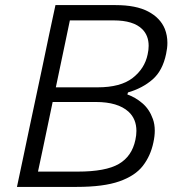

<svg xmlns="http://www.w3.org/2000/svg" viewBox="-20 -733 682 753"><path d="M281 0H46.5Q59 -59.5 71 -115.5Q82.5 -171.5 96.5 -237L147 -474.5Q160.5 -540 172.5 -596.5Q184.5 -653 197.5 -713H433.5Q513.5 -713 561.2 -687.8Q609 -662.5 626.5 -619.5Q636.5 -594 636.5 -565Q636.5 -544.5 631.5 -522Q618 -456 578.5 -421.5Q539 -387 482 -370.5L479.5 -362.5Q511 -351.5 538.5 -328Q566 -304.5 579.5 -266.5Q587 -246 587 -220.5Q587 -199 581.5 -174Q570.5 -121.5 540.2 -82.5Q510 -43.5 448.2 -21.8Q386.5 0 281 0ZM254 -653 235 -562Q225.5 -516.5 214.5 -464.5L199 -390.5H362.5Q453 -390.5 500.2 -427.2Q547.5 -464 559 -519.5Q563 -537.5 563 -553Q563 -593.5 538 -618.5Q503.5 -653 425.5 -653ZM129 -60H285Q394.5 -60 446 -90Q497.5 -120 511 -184.5Q515 -203 515 -219.5Q515 -266.5 484 -295Q442 -333 356 -333H186.5L168.5 -247Q157.5 -194 148 -149.2Q138.5 -104.5 129 -60Z"/></svg>

Font: Heraclito Light
Style: Italic
Weight: 300
Italic angle: -12°
Designer: Kostas Bartsokas (font) & Cristiano Sobral (main changes)
Foundry: Kostas Bartsokas (font) & Cristiano Sobral (main changes)
Version: Version 1.00;July 8, 2020;FontCreator 13.0.0.2655 64-bit